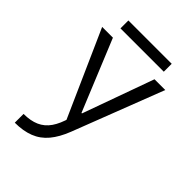

<svg xmlns="http://www.w3.org/2000/svg" viewBox="-249 -765 1097 1097"><g transform="rotate(45 300.0 -216.0)"><path d="M79 149Q135 149 174.5 131.5Q214 114 240 76.5Q266 39 283 -22L285 19L45 -520H132L309 -89H313L468 -520H555L343 29Q317 96 281.5 138.5Q246 181 196 200.5Q146 220 79 220ZM125 -588V-652H475V-588Z"/></g></svg>

Font: M PLUS Code Latin Expanded
Style: Regular
Weight: 400
Width: 7
Designer: Coji Morishita
Foundry: UNDERFOREST DESIGN
Version: Version 1.002; ttfautohint (v1.8.3)